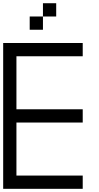

<svg xmlns="http://www.w3.org/2000/svg" viewBox="-20 -1187 623 1207"><path d="M0 0V-916.7H500V-833.3H83.3V-500H500V-416.7H83.3V-83.3H500V0ZM250 -1000H166.7V-1083.3H250ZM250 -1083.3V-1166.7H333.3V-1083.3Z"/></svg>

Font: Galmuri11 Regular
Style: Regular
Weight: 400
Designer: Minseo Lee (Quiple)
Version: Version 2.356;hotconv 1.1.0;makeotfexe 2.6.0 DEVELOPMENT